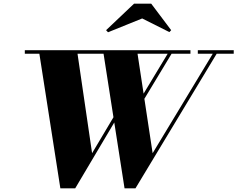

<svg xmlns="http://www.w3.org/2000/svg" viewBox="-20 -1026 1306 1056"><path d="M665 10 546.5 -750H733.5L819.5 -183.5L1162 -750H1183.5L725 10ZM312 10 193.5 -750H403.5L486.5 -183.5L651.5 -461H673L393.5 10ZM116.5 -730.5V-750H1027.5V-730.5ZM713 -417 914 -750H935.5L734.5 -417ZM1068 -730.5V-750H1265.5V-730.5ZM574 -848.5 563.5 -860 717.5 -1006H811.5L921.5 -860L911.5 -849.5L762 -924.5Z"/></svg>

Font: Bodoni Moda ExtraBold
Style: Italic
Weight: 800
Italic angle: -13°
Version: Version 2.005